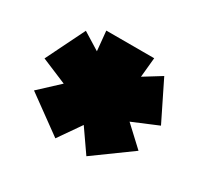

<svg xmlns="http://www.w3.org/2000/svg" viewBox="-91 -760 640 611"><g transform="rotate(30 229.0 -455.0)"><path d="M172 -266 37 -364 108 -430 15 -469 85 -611 148 -572 141 -644H317L310 -572L373 -611L443 -469L350 -430L421 -364L286 -266L229 -348Z"/></g></svg>

Font: Boz Display
Style: Regular
Weight: 900
Version: Version 2.000; ttfautohint (v1.8.3)